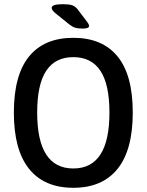

<svg xmlns="http://www.w3.org/2000/svg" viewBox="-20 -887 698 914"><path d="M329 7Q191 7 118.5 -83Q46 -173 46 -351Q46 -530 118.5 -618.5Q191 -707 329 -707Q467 -707 539.5 -618.5Q612 -530 612 -351Q612 -173 539.5 -83Q467 7 329 7ZM329 -85Q501 -85 501 -351Q501 -485 458 -550Q415 -615 329 -615Q243 -615 200 -550Q157 -485 157 -351Q157 -85 329 -85ZM374 -751Q352 -751 339.5 -754.5Q327 -758 312 -769L255 -815Q238 -828 232 -835.5Q226 -843 226 -850Q226 -867 280 -867Q309 -867 323.5 -862Q338 -857 350 -842L394 -784Q404 -771 404 -763Q404 -751 374 -751Z"/></svg>

Font: Asap Semi Condensed Medium
Style: Regular
Weight: 500
Width: 4
Designer: Pablo Cosgaya
Foundry: Omnibus-Type
Version: Version 3.001; ttfautohint (v1.8.4.7-5d5b)